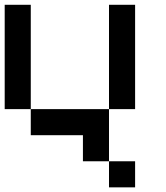

<svg xmlns="http://www.w3.org/2000/svg" viewBox="-20 -576 707 818"><path d="M111.1 -111.1H0V-555.6H111.1ZM555.6 222.2H444.4V111.1H555.6ZM333.3 0H111.1V-111.1H444.4V111.1H333.3ZM555.6 -111.1H444.4V-555.6H555.6Z"/></svg>

Font: Pixeloid Mono
Style: Regular
Weight: 400
Monospace: yes
Designer: GGBotNet
Foundry: GGBotNet
Version: 0.5